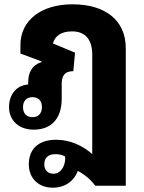

<svg xmlns="http://www.w3.org/2000/svg" viewBox="-20 -594 669 893"><path d="M225 279C287 279 326 244 342 201C373 217 402 241 423 270H565V-370C565 -501 468 -574 317 -574C170 -574 75 -498 75 -385V-345L174 -308V-306C127 -290 111 -256 111 -208V-201C54 -197 22 -152 22 -96C22 -37 64 9 137 9C212 9 267 -35 267 -135V-203C267 -238 278 -263 321 -263L329 -349L226 -392C236 -426 263 -448 315 -448C377 -448 409 -410 409 -340V123C364 82 304 56 241 56C155 56 114 103 114 170C114 238 162 279 225 279ZM131 -49C104 -49 87 -66 87 -96C87 -125 104 -142 131 -142C158 -142 175 -126 175 -96C175 -66 158 -49 131 -49ZM228 214C203 214 186 198 186 170C186 142 202 123 238 123C254 123 269 126 283 134C286 173 266 214 228 214Z"/></svg>

Font: Noto Sans Thai Looped SemiCondensed ExtraBold
Style: Regular
Weight: 800
Width: 4
Designer: Sasikarn Vongin, Ben Mitchell
Foundry: The Fontpad Ltd
Version: Version 1.001